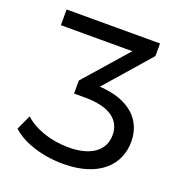

<svg xmlns="http://www.w3.org/2000/svg" viewBox="-128 -811 878 929"><g transform="rotate(20 311.0 -346.0)"><path d="M297 8C481 8 571 -86 571 -205C571 -316 493 -395 337 -404L539 -635V-700H58V-619H426L231 -397V-330H288C416 -330 475 -281 475 -205C475 -125 410 -76 295 -76C200 -76 116 -107 67 -153L32 -77C87 -25 189 8 297 8Z"/></g></svg>

Font: Montserrat-Alt1 Med
Style: Regular
Weight: 500
Designer: Differentunic
Foundry: Differentunic
Version: Version 7.222